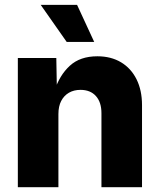

<svg xmlns="http://www.w3.org/2000/svg" viewBox="-20 -784 669 804"><path d="M224.6 -306.2V0H54.7V-541H215.8L218.3 -402.8H208Q229 -468.8 272.2 -508.5Q315.4 -548.3 387.7 -548.3Q444.8 -548.3 486.8 -523.2Q528.8 -498 551.8 -451.9Q574.7 -405.8 574.7 -343.8V0H404.8V-310.1Q404.8 -356 381.6 -381.8Q358.4 -407.7 316.9 -407.7Q289.6 -407.7 268.8 -395.8Q248 -383.8 236.3 -361.3Q224.6 -338.9 224.6 -306.2ZM259.3 -608.4 150.4 -763.7H302.7L374.5 -608.4Z"/></svg>

Font: Inter 17pt ExtraBold
Style: Regular
Weight: 800
Version: Version 4.001;git-66647c0bb